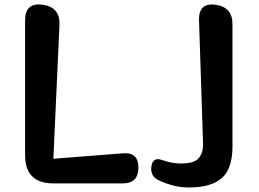

<svg xmlns="http://www.w3.org/2000/svg" viewBox="-20 -811 1145 849"><path d="M216 0Q91 0 91 -125V-722Q91 -801 169 -790Q246 -779 243 -702L216 -109L523 -133Q592 -139 592 -70Q592 0 523 0ZM813 18Q766 18 718 1Q707 -3 697 -7Q687 -11 678 -16Q660 -25 653 -41.5Q646 -58 650 -78Q657 -117 695 -104Q740 -88 780 -88Q840 -88 859 -112Q878 -135 878 -173L860 -724Q859 -800 933 -790Q1008 -780 1008 -704V-162Q1008 -107 992 -68Q976 -28 933 -5Q889 18 813 18Z"/></svg>

Font: MaokenZhuyuanTi
Style: Regular
Weight: 400
Designer: Fontworks Inc & LongZhuTi team: ZERO子、时光羊、荆南、频凡、刘鹏、Little White Dog、帆影Magmeta、奈白不弍、白日月球、ChaoTawei、雨三（排名不分先后）
Version: Version 1.000; 20230222